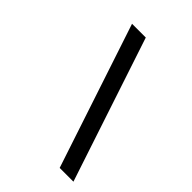

<svg xmlns="http://www.w3.org/2000/svg" viewBox="-214 -744 908 908"><g transform="rotate(45 240.0 -290.0)"><path d="M119 -652 359 72H451L211 -652Z"/></g></svg>

Font: Charger Pro
Style: BdNarObl
Weight: 700
Designer: Jasper
Foundry: Cannot Into Space Fonts
Version: Version 1.09